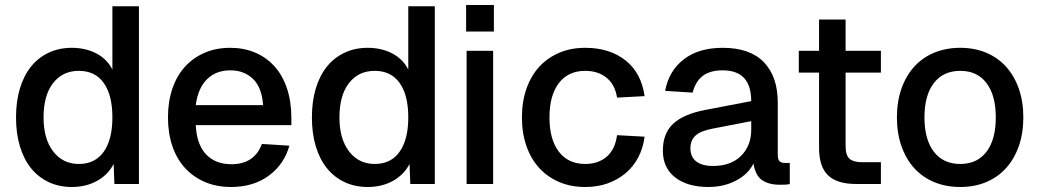

<svg xmlns="http://www.w3.org/2000/svg" viewBox="-20 -735 4152 767"><path d="M267 12Q216 12 174.5 -7.5Q133 -27 104 -63Q75 -99 59.5 -150.5Q44 -202 44 -266Q44 -330 59.5 -381.5Q75 -433 104 -469Q133 -505 174.5 -524.5Q216 -544 267 -544Q322 -544 365 -521.5Q408 -499 429 -457V-710H535V0H437L434 -80Q411 -36 367 -12Q323 12 267 12ZM295 -80Q360 -80 394.5 -129Q429 -178 429 -266Q429 -355 394.5 -403.5Q360 -452 295 -452Q230 -452 192 -403Q154 -354 154 -266Q154 -180 192.5 -130Q231 -80 295 -80Z M903 12Q845 12 798.5 -8Q752 -28 719 -64Q686 -100 668.5 -151.5Q651 -203 651 -266Q651 -329 668.5 -380.5Q686 -432 718.5 -468Q751 -504 797 -524Q843 -544 900 -544Q954 -544 999 -525Q1044 -506 1076.5 -470Q1109 -434 1126.5 -381.5Q1144 -329 1144 -262V-235H762Q766 -157 803.5 -118Q841 -79 904 -79Q952 -79 982.5 -100.5Q1013 -122 1026 -160L1136 -153Q1115 -78 1053.5 -33Q992 12 903 12ZM1031 -315Q1026 -386 990.5 -420Q955 -454 900 -454Q843 -454 807 -418.5Q771 -383 762 -315Z M1449 12Q1398 12 1356.5 -7.5Q1315 -27 1286 -63Q1257 -99 1241.5 -150.5Q1226 -202 1226 -266Q1226 -330 1241.5 -381.5Q1257 -433 1286 -469Q1315 -505 1356.5 -524.5Q1398 -544 1449 -544Q1504 -544 1547 -521.5Q1590 -499 1611 -457V-710H1717V0H1619L1616 -80Q1593 -36 1549 -12Q1505 12 1449 12ZM1477 -80Q1542 -80 1576.5 -129Q1611 -178 1611 -266Q1611 -355 1576.5 -403.5Q1542 -452 1477 -452Q1412 -452 1374 -403Q1336 -354 1336 -266Q1336 -180 1374.5 -130Q1413 -80 1477 -80Z M1844 0V-532H1950V0ZM1842 -609V-715H1953V-609Z M2318 12Q2260 12 2213.5 -8Q2167 -28 2134 -64Q2101 -100 2083 -151.5Q2065 -203 2065 -266Q2065 -329 2083 -380.5Q2101 -432 2134 -468Q2167 -504 2213.5 -524Q2260 -544 2318 -544Q2415 -544 2478.5 -494Q2542 -444 2555 -351L2445 -345Q2437 -397 2403 -424.5Q2369 -452 2318 -452Q2250 -452 2212.5 -403Q2175 -354 2175 -266Q2175 -178 2212.5 -129Q2250 -80 2318 -80Q2369 -80 2403 -108.5Q2437 -137 2445 -195L2555 -189Q2549 -143 2529.5 -106Q2510 -69 2479 -43Q2448 -17 2407.5 -2.5Q2367 12 2318 12Z M2810 12Q2727 12 2677.5 -26Q2628 -64 2628 -133Q2628 -202 2669 -240.5Q2710 -279 2798 -296L2981 -331Q2981 -454 2867 -454Q2816 -454 2787 -431.5Q2758 -409 2747 -365L2637 -372Q2652 -452 2711.5 -498Q2771 -544 2867 -544Q2976 -544 3031.5 -486.5Q3087 -429 3087 -325V-118Q3087 -98 3094 -91Q3101 -84 3116 -84H3135V0Q3130 2 3118.5 2.5Q3107 3 3096 3Q3050 3 3023.5 -16Q2997 -35 2990 -82Q2970 -40 2921 -14Q2872 12 2810 12ZM2828 -72Q2900 -72 2940.5 -112.5Q2981 -153 2981 -217V-251L2826 -221Q2778 -212 2758 -193Q2738 -174 2738 -143Q2738 -108 2761.5 -90Q2785 -72 2828 -72Z M3400 0Q3324 0 3288 -34.5Q3252 -69 3252 -144V-445H3171V-532H3252V-657H3358V-532H3499V-445H3358V-152Q3358 -114 3374 -100.5Q3390 -87 3423 -87H3499V0Z M3816 12Q3759 12 3712 -7.5Q3665 -27 3632 -63.5Q3599 -100 3581 -151.5Q3563 -203 3563 -266Q3563 -329 3581 -380.5Q3599 -432 3632 -468.5Q3665 -505 3712 -524.5Q3759 -544 3816 -544Q3873 -544 3919.5 -524.5Q3966 -505 3999 -468.5Q4032 -432 4050 -380.5Q4068 -329 4068 -266Q4068 -203 4050 -151.5Q4032 -100 3999 -63.5Q3966 -27 3919.5 -7.5Q3873 12 3816 12ZM3816 -80Q3884 -80 3921 -129Q3958 -178 3958 -266Q3958 -354 3921 -403Q3884 -452 3816 -452Q3748 -452 3710.5 -403Q3673 -354 3673 -266Q3673 -178 3710.5 -129Q3748 -80 3816 -80Z"/></svg>

Font: Geist Med
Style: Regular
Weight: 400
Designer: Basement.studio, Andrés Briganti, Mateo Zaragoza
Foundry: Basement.studio, Vercel, Andrés Briganti, Guido Ferreyra, Mateo Zaragoza
Version: Version 1.401